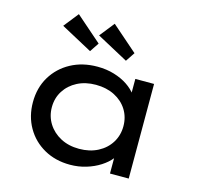

<svg xmlns="http://www.w3.org/2000/svg" viewBox="-113 -900 1056 1029"><g transform="rotate(15 415.0 -386.0)"><path d="M362 10Q281 10 218 -25.5Q155 -61 119.5 -123Q84 -185 84 -263Q84 -343 121 -404.5Q158 -466 222.5 -501Q287 -536 370 -536Q420 -536 463 -523Q506 -510 538 -488.5Q570 -467 589 -440.5Q608 -414 609 -387L582 -389V-525H686V0H582V-136L604 -135Q602 -110 581.5 -84.5Q561 -59 527.5 -37.5Q494 -16 451.5 -3Q409 10 362 10ZM387 -85Q446 -85 491 -108.5Q536 -132 561 -172.5Q586 -213 586 -263Q586 -314 561 -354Q536 -394 491 -417Q446 -440 387 -440Q329 -440 284.5 -417Q240 -394 214.5 -354Q189 -314 189 -263Q189 -213 214.5 -172.5Q240 -132 284.5 -108.5Q329 -85 387 -85ZM508 -606 334 -700 399 -782 542 -657ZM309 -606 135 -700 200 -782 343 -657Z"/></g></svg>

Font: Lexend Giga
Style: Regular
Weight: 400
Designer: Bonnie Shaver-Troup, Thomas Jockin
Foundry: Lexend
Version: Version 1.007